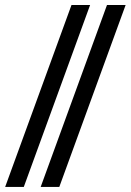

<svg xmlns="http://www.w3.org/2000/svg" viewBox="-34 -735 514 755"><path d="M126 0 386.7 -715.3H460L199.2 0ZM-13.7 0 247.1 -715.3H320.3L59.6 0Z"/></svg>

Font: Elstob
Style: Italic
Weight: 400
Italic angle: -20°
Designer: Peter S. Baker
Version: Version 1.015